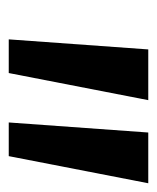

<svg xmlns="http://www.w3.org/2000/svg" viewBox="20 -689 359 439"><g transform="rotate(90 199.5 -469.5)"><path d="M93 -629H209L147 -310H70ZM283 -629H399L337 -310H260Z"/></g></svg>

Font: Rasa
Style: Bold Italic
Weight: 700
Italic angle: -7.10001°
Designer: Anna Giedrys (Yrsa+Rasa design), David Brezina (Yrsa art-direction, Rasa art-direction, design)
Foundry: Rosetta Type Foundry
Version: Version 2.004